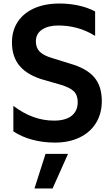

<svg xmlns="http://www.w3.org/2000/svg" viewBox="-20 -798 632 1092"><path d="M56 -51V-196Q166 -112 287 -112Q353 -112 387.5 -139.5Q422 -167 422 -217Q422 -258 399 -279.5Q376 -301 322 -317L231 -343Q139 -369 93.5 -421Q48 -473 48 -557Q48 -624 81 -674Q114 -724 175 -751Q236 -778 319 -778Q373 -778 425 -767Q477 -756 521 -733V-594Q470 -625 418.5 -639Q367 -653 311 -653Q254 -653 219 -629.5Q184 -606 184 -563Q184 -526 206 -504Q228 -482 276 -468L379 -436Q473 -409 516 -358.5Q559 -308 559 -223Q559 -152 526 -98.5Q493 -45 432.5 -16Q372 13 293 13Q224 13 163 -3.5Q102 -20 56 -51ZM239 77H367L279 274H176Z"/></svg>

Font: Application Semibold
Style: Regular
Weight: 600
Designer: Wei Huang
Foundry: Wei Huang
Version: Version 0.012